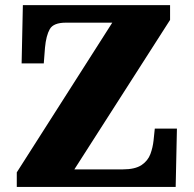

<svg xmlns="http://www.w3.org/2000/svg" viewBox="-20 -734 761 754"><path d="M674.8 -229 669.9 0H45.9V-57.1L420.9 -645H238.8Q189.9 -645 175.5 -619.6Q161.1 -594.2 156.7 -546.9L151.9 -484.9H64.9L69.8 -713.9H647.9V-655.8L272 -68.8H461.9Q510.3 -68.8 536.1 -85.9Q561 -103 570.6 -128.9Q580.1 -154.8 583 -182.1L587.9 -229Z"/></svg>

Font: Koh Santepheap Black
Style: Regular
Weight: 900
Designer: Danh Hong
Version: Version 2.002; ttfautohint (v1.8.3)